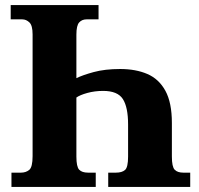

<svg xmlns="http://www.w3.org/2000/svg" viewBox="-20 -734 780 754"><path d="M25 0V-56H62Q82 -56 95 -67Q108 -78 108 -121V-599Q108 -634 95.5 -646Q83 -658 67 -658H22V-714H367V-658H320Q302 -658 291 -646Q280 -634 280 -598V-427Q304 -439 348 -451Q392 -463 452 -463Q513 -463 558.5 -443.5Q604 -424 629.5 -377.5Q655 -331 655 -251V-119Q655 -79 666 -67.5Q677 -56 700 -56H727V0H405V-56H435Q459 -56 471 -66.5Q483 -77 483 -119V-245Q483 -313 462.5 -345Q442 -377 385 -377Q352 -377 323 -369Q294 -361 280 -351V-119Q280 -79 291 -67.5Q302 -56 326 -56H356V0Z"/></svg>

Font: Noto Serif SemiCondensed ExtraBold
Style: Regular
Weight: 800
Width: 4
Designer: Monotype Design Team
Foundry: Monotype Imaging Inc.
Version: Version 2.015